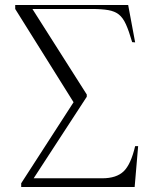

<svg xmlns="http://www.w3.org/2000/svg" viewBox="-20 -750 617 770"><path d="M65 0V-15L275 -340L41 -714V-730H494L522 -580L510 -581Q497 -626 485 -652.5Q473 -679 456.5 -692Q440 -705 414 -709.5Q388 -714 347 -714H110L328 -371V-362L115 -35H390Q447 -35 476 -63Q505 -91 522 -164H534L520 0Z"/></svg>

Font: Display Extralight
Style: Regular
Weight: 200
Designer: Latin by Veronika Burian and Jose Scaglione. Greek by Irene Vlachou. Cyrillic by Vera Evstafieva.
Foundry: TypeTogether
Version: Version 3.002